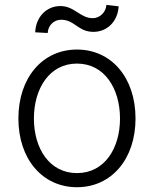

<svg xmlns="http://www.w3.org/2000/svg" viewBox="-20 -756 631 787"><path d="M175.4 -620.7C177.2 -651.3 200.3 -675.1 230.5 -675.1C286.6 -675.1 299.4 -625.4 362.9 -625.4C418 -625.4 462.7 -666.5 466.3 -730.1L416.2 -735.8C413.7 -704.9 388.8 -681.5 360.1 -681.5C308.6 -681.5 285.5 -731.2 227.6 -731.2C170.8 -731.2 126.8 -686.8 124.3 -623.6ZM295.5 11.4C436.8 11.4 535.5 -104 535.5 -270.2C535.5 -437.5 436.8 -552.9 295.5 -552.9C154.1 -552.9 55.4 -437.5 55.4 -270.2C55.4 -104 154.1 11.4 295.5 11.4ZM295.5 -46.5C182.2 -46.5 119 -148.1 119 -270.2C119 -392.4 182.2 -495.4 295.5 -495.4C408.7 -495.4 471.9 -392.4 471.9 -270.2C471.9 -148.1 408.7 -46.5 295.5 -46.5Z"/></svg>

Font: TID UI Light
Style: Regular
Weight: 300
Designer: The TID Project Authors
Foundry: Bakken & Bæck
Version: Version 1.001;hotconv 1.0.109;makeotfexe 2.5.65596